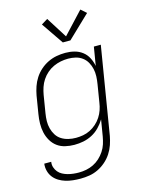

<svg xmlns="http://www.w3.org/2000/svg" viewBox="-141 -850 882 1149"><g transform="rotate(-15 300.0 -276.0)"><path d="M212 213Q189 213 165.5 210.5Q142 208 120.5 201.5Q99 195 80 183.5Q61 172 47.5 155Q34 138 28 115.5Q22 93 25 70H68Q65 88 70.5 104.5Q76 121 86.5 133.5Q97 146 112 154Q127 162 143.5 166.5Q160 171 177.5 173Q195 175 212 175Q235 175 258 170.5Q281 166 302.5 155.5Q324 145 342 128.5Q360 112 373.5 91.5Q387 71 394 49Q401 27 405 4L422 -98Q407 -73 386 -51.5Q365 -30 339 -16.5Q313 -3 285.5 2.5Q258 8 229 8Q229 8 229 8Q229 8 229 8Q201 8 173 1.5Q145 -5 123.5 -21Q102 -37 88 -61Q74 -85 68 -112Q62 -139 62.5 -168Q63 -197 68 -226L86 -336Q91 -363 100 -389.5Q109 -416 124.5 -440Q140 -464 162 -483.5Q184 -503 210 -515.5Q236 -528 263 -533Q290 -538 318 -538Q347 -538 374 -531Q401 -524 422.5 -507.5Q444 -491 456.5 -466.5Q469 -442 474 -415L493 -530H536L447 11Q442 38 433 64.5Q424 91 408 115.5Q392 140 369.5 159.5Q347 179 321 191.5Q295 204 267.5 208.5Q240 213 212 213ZM249 -30Q271 -30 293.5 -34Q316 -38 337 -48.5Q358 -59 376 -75Q394 -91 407 -111Q420 -131 427.5 -153Q435 -175 438 -197L456 -307Q460 -331 461 -354.5Q462 -378 457 -400.5Q452 -423 441 -442.5Q430 -462 412 -475.5Q394 -489 371.5 -494.5Q349 -500 325 -500Q302 -500 279 -495.5Q256 -491 234 -481Q212 -471 193 -454.5Q174 -438 160.5 -417.5Q147 -397 139.5 -374.5Q132 -352 128 -329L110 -219Q106 -195 105.5 -171.5Q105 -148 111 -125.5Q117 -103 129 -84Q141 -65 160 -53Q179 -41 202 -35.5Q225 -30 249 -30ZM320 -602 227 -738 266 -762 348 -632 472 -765 506 -735 367 -602Z"/></g></svg>

Font: Iosevka Curly XLtEx
Style: Italic
Weight: 200
Width: 7
Italic angle: -9°
Monospace: yes
Designer: Belleve Invis
Foundry: Belleve Invis
Version: Version 11.1.0; ttfautohint (v1.8.3)